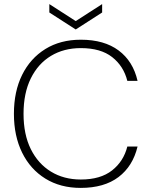

<svg xmlns="http://www.w3.org/2000/svg" viewBox="-20 -906 740 938"><path d="M374 12Q275 12 201.5 -33.5Q128 -79 88 -160.5Q48 -242 48 -350Q48 -459 88 -540Q128 -621 201.5 -666.5Q275 -712 375 -712Q489 -712 559.5 -659.5Q630 -607 652 -511H602Q584 -583 528 -627Q472 -671 375 -671Q292 -671 229 -633Q166 -595 130.5 -523Q95 -451 95 -350Q95 -249 130.5 -177.5Q166 -106 229 -67.5Q292 -29 375 -29Q471 -29 527.5 -73.5Q584 -118 602 -190H652Q629 -94 559 -41Q489 12 374 12ZM350 -762 221 -845V-886L350 -803L479 -886V-845Z"/></svg>

Font: DM Sans 16pt ExtraLight
Style: Regular
Weight: 250
Version: Version 4.004;gftools[0.9.30]